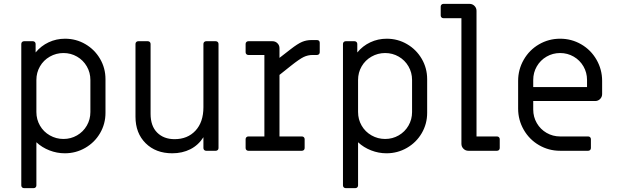

<svg xmlns="http://www.w3.org/2000/svg" viewBox="-20 -779 3189 992"><path d="M90 179V-552Q90 -558 94 -562Q98 -566 104 -566H150Q156 -566 160 -562Q164 -558 164 -552V-508Q192 -542 231.5 -560.5Q271 -579 316 -579Q373 -579 421 -551Q469 -523 497 -475Q525 -427 525 -370V-196Q525 -139 497 -91Q469 -43 420.5 -15Q372 13 315 13Q274 13 235.5 -2Q197 -17 168 -44V179Q168 185 164 189Q160 193 154 193H104Q98 193 94 189Q90 185 90 179ZM447 -200V-366Q447 -404 428.5 -436Q410 -468 378 -486.5Q346 -505 308 -505Q270 -505 237.5 -486.5Q205 -468 186.5 -436Q168 -404 168 -366V-200Q168 -162 186.5 -130Q205 -98 237.5 -79.5Q270 -61 308 -61Q346 -61 378 -79.5Q410 -98 428.5 -130Q447 -162 447 -200Z M680 -176V-552Q680 -558 684 -562Q688 -566 694 -566H744Q750 -566 754 -562Q758 -558 758 -552V-191Q758 -128 792 -94Q826 -60 882 -60Q949 -60 990 -104Q1031 -148 1031 -225V-552Q1031 -558 1035 -562Q1039 -566 1045 -566H1095Q1101 -566 1105 -562Q1109 -558 1109 -552V-14Q1109 -8 1105 -4Q1101 0 1095 0H1045Q1039 0 1035 -4Q1031 -8 1031 -14V-70Q1005 -29 963.5 -8Q922 13 870 13Q785 13 732.5 -39Q680 -91 680 -176Z M1249 -14V-60Q1249 -66 1253 -70Q1257 -74 1263 -74H1346V-495H1263Q1257 -495 1253 -499Q1249 -503 1249 -509V-552Q1249 -558 1253 -562Q1257 -566 1263 -566H1388Q1403 -566 1413.5 -555.5Q1424 -545 1424 -530V-480L1482 -525Q1518 -553 1540.5 -562.5Q1563 -572 1588 -572H1618Q1625 -572 1628.5 -568Q1632 -564 1632 -558V-509Q1632 -503 1628 -499Q1624 -495 1618 -495H1596Q1571 -495 1549 -484.5Q1527 -474 1483 -439L1424 -392V-74H1540Q1546 -74 1550 -70Q1554 -66 1554 -60V-14Q1554 -8 1550 -4Q1546 0 1540 0H1263Q1257 0 1253 -4Q1249 -8 1249 -14Z M1752 179V-552Q1752 -558 1756 -562Q1760 -566 1766 -566H1812Q1818 -566 1822 -562Q1826 -558 1826 -552V-508Q1854 -542 1893.5 -560.5Q1933 -579 1978 -579Q2035 -579 2083 -551Q2131 -523 2159 -475Q2187 -427 2187 -370V-196Q2187 -139 2159 -91Q2131 -43 2082.5 -15Q2034 13 1977 13Q1936 13 1897.5 -2Q1859 -17 1830 -44V179Q1830 185 1826 189Q1822 193 1816 193H1766Q1760 193 1756 189Q1752 185 1752 179ZM2109 -200V-366Q2109 -404 2090.5 -436Q2072 -468 2040 -486.5Q2008 -505 1970 -505Q1932 -505 1899.5 -486.5Q1867 -468 1848.5 -436Q1830 -404 1830 -366V-200Q1830 -162 1848.5 -130Q1867 -98 1899.5 -79.5Q1932 -61 1970 -61Q2008 -61 2040 -79.5Q2072 -98 2090.5 -130Q2109 -162 2109 -200Z M2364 -36V-685H2271Q2265 -685 2261 -689Q2257 -693 2257 -699V-745Q2257 -751 2261 -755Q2265 -759 2271 -759H2406Q2421 -759 2431.5 -748.5Q2442 -738 2442 -723V-74H2548Q2554 -74 2558 -70Q2562 -66 2562 -60V-14Q2562 -8 2558 -4Q2554 0 2548 0H2400Q2385 0 2374.5 -10.5Q2364 -21 2364 -36Z M2657 -218V-361Q2657 -420 2686 -470.5Q2715 -521 2765 -550Q2815 -579 2874 -579Q2933 -579 2983 -550Q3033 -521 3062 -470.5Q3091 -420 3091 -361V-293Q3091 -278 3080.5 -267.5Q3070 -257 3055 -257H2735V-213Q2735 -175 2753.5 -143Q2772 -111 2804 -92.5Q2836 -74 2874 -74H3019Q3025 -74 3029 -70Q3033 -66 3033 -60V-14Q3033 -8 3029 -4Q3025 0 3019 0H2874Q2815 0 2765 -29Q2715 -58 2686 -108.5Q2657 -159 2657 -218ZM3013 -329V-366Q3013 -404 2994.5 -436Q2976 -468 2944 -486.5Q2912 -505 2874 -505Q2836 -505 2804 -486.5Q2772 -468 2753.5 -436Q2735 -404 2735 -366V-329Z"/></svg>

Font: Miriam Libre
Style: Regular
Weight: 400
Designer: Michal Sahar
Foundry: Hagilda
Version: Version 1.001